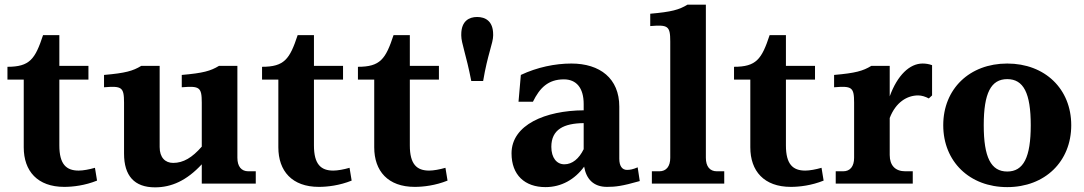

<svg xmlns="http://www.w3.org/2000/svg" viewBox="-20 -789 4656 825"><path d="M12 -502V-447H82V-156C82 -54 141 14 256 14C293 14 345 8 397 -13L388 -68C364 -61 337 -56 318 -56C265 -56 235 -83 235 -164V-447H360V-506H235V-638H165C131 -535 108 -502 12 -502Z M666 -157V-506H587C551 -484 519 -475 427 -467V-414C503 -420 513 -415 513 -348V-129C513 -34 557 16 646 16C717 16 782 -13 847 -83V0H1079V-53H1047C1017 -53 1000 -74 1000 -111V-506H921C885 -484 853 -475 761 -467V-414C837 -420 847 -415 847 -348V-159C806 -112 768 -89 724 -89C690 -89 666 -112 666 -157Z M1106 -502V-447H1176V-156C1176 -54 1235 14 1350 14C1387 14 1439 8 1491 -13L1482 -68C1458 -61 1431 -56 1412 -56C1359 -56 1329 -83 1329 -164V-447H1454V-506H1329V-638H1259C1225 -535 1202 -502 1106 -502Z M1518 -502V-447H1588V-156C1588 -54 1647 14 1762 14C1799 14 1851 8 1903 -13L1894 -68C1870 -61 1843 -56 1824 -56C1771 -56 1741 -83 1741 -164V-447H1866V-506H1741V-638H1671C1637 -535 1614 -502 1518 -502Z M1962 -641V-636C1962 -604 1983 -555 2005 -441H2056C2075 -555 2099 -604 2099 -636V-641C2099 -699 2065 -716 2030 -716C1996 -716 1962 -699 1962 -641Z M2435 -516C2365 -516 2288 -500 2218 -467L2208 -352H2270C2299 -411 2335 -448 2403 -448C2456 -448 2488 -412 2488 -342V-315C2324 -314 2178 -253 2178 -130C2178 -37 2235 15 2324 15C2392 15 2450 -18 2490 -73C2499 -20 2530 14 2588 14C2624 14 2652 11 2729 -11L2720 -70C2699 -61 2687 -59 2674 -59C2653 -59 2641 -76 2641 -107V-331C2641 -452 2558 -516 2435 -516ZM2349 -158C2349 -233 2403 -259 2488 -260V-148C2468 -107 2439 -83 2405 -83C2372 -83 2349 -111 2349 -158Z M3013 -111V-769H2934C2898 -747 2866 -738 2774 -730V-677C2850 -683 2860 -678 2860 -611V-111C2860 -74 2843 -53 2813 -53H2781V0H3092V-53H3060C3030 -53 3013 -74 3013 -111Z M3134 -502V-447H3204V-156C3204 -54 3263 14 3378 14C3415 14 3467 8 3519 -13L3510 -68C3486 -61 3459 -56 3440 -56C3387 -56 3357 -83 3357 -164V-447H3482V-506H3357V-638H3287C3253 -535 3230 -502 3134 -502Z M3803 -123V-282C3829 -350 3878 -379 3925 -379C3940 -379 3956 -374 3971 -366L3985 -379V-509C3971 -514 3958 -516 3944 -516C3889 -516 3836 -466 3803 -375V-506H3724C3688 -484 3656 -475 3564 -467V-414C3640 -420 3650 -415 3650 -348V-111C3650 -74 3633 -53 3603 -53H3571V0H3902V-53H3870C3827 -53 3803 -78 3803 -123Z M4308 -52C4238 -52 4207 -113 4207 -251C4207 -389 4238 -449 4308 -449C4378 -449 4409 -389 4409 -251C4409 -113 4378 -52 4308 -52ZM4033 -251C4033 -95 4146 15 4308 15C4470 15 4583 -95 4583 -251C4583 -407 4470 -516 4308 -516C4146 -516 4033 -407 4033 -251Z"/></svg>

Font: LT Superior Serif ExtraBold
Style: Regular
Weight: 800
Designer: Daniel Lyons
Foundry: LyonsType
Version: Version 2.120;FEAKit 1.0